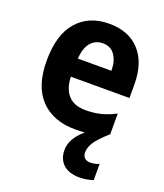

<svg xmlns="http://www.w3.org/2000/svg" viewBox="-144 -651 834 979"><g transform="rotate(20 273.0 -161.5)"><path d="M387 102Q387 122 398.5 132.5Q410 143 428 143Q441 143 454.5 140Q468 137 477 133V221Q461 226 442.5 229.5Q424 233 402 233Q346 233 315 204.5Q284 176 284 127Q284 65 351 8Q327 10 298 10Q179 10 111 -61Q43 -132 43 -270Q43 -411 106.5 -483.5Q170 -556 280 -556Q386 -556 445.5 -491Q505 -426 505 -308V-235H187Q189 -170 221 -135Q253 -100 314 -100Q360 -100 397.5 -109.5Q435 -119 476 -140V-28Q422 20 404.5 48.5Q387 77 387 102ZM283 -451Q243 -451 218 -422Q193 -393 189 -334H371Q371 -386 348.5 -418.5Q326 -451 283 -451Z"/></g></svg>

Font: Noto Sans Lao SemiCondensed
Style: Bold
Weight: 700
Width: 4
Designer: Monotype Design Team
Foundry: Monotype Imaging Inc.
Version: Version 2.003; ttfautohint (v1.8.4.7-5d5b)